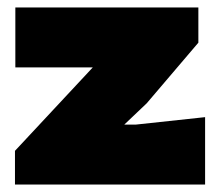

<svg xmlns="http://www.w3.org/2000/svg" viewBox="-20 -493 588 513"><path d="M20 0V-90L228 -313H21V-473H510V-379L372 -217L312 -160H342L528 -180V0Z"/></svg>

Font: Rowdies
Style: Bold
Weight: 700
Designer: Jaikishan Patel
Version: Version 1.000; ttfautohint (v1.8.3)